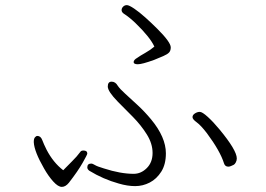

<svg xmlns="http://www.w3.org/2000/svg" viewBox="-20 -730 1040 750"><path d="M583 -548Q568 -535 547.5 -523.5Q527 -512 516 -504Q502 -496 502 -487.5Q502 -479 518.5 -479Q535 -479 582 -496Q602 -504 618 -511Q634 -518 640.5 -525Q647 -532 647 -545Q647 -565 595 -617Q572 -640 548 -661.5Q524 -683 504 -696.5Q484 -710 475.5 -710Q467 -710 461 -704Q455 -698 455 -690.5Q455 -683 463 -677Q485 -663 509 -640Q566 -585 583 -548ZM440 -395Q431 -411 416 -411Q401 -411 401 -392Q401 -373 440 -333Q468 -305 499.5 -273Q531 -241 553.5 -205Q576 -169 576 -132.5Q576 -96 553.5 -73.5Q531 -51 502 -51Q451 -51 386 -72Q359 -80 350.5 -85.5Q342 -91 336 -91Q321 -91 321 -76Q321 -69 329 -63Q383 -30 444 -13Q478 -3 508 -3Q538 -3 565 -17Q592 -31 610 -59.5Q628 -88 628 -131Q628 -194 570 -264Q545 -294 518 -319Q491 -344 469.5 -363.5Q448 -383 440 -395ZM872 -79Q877 -79 882.5 -81.5Q888 -84 892.5 -86Q897 -88 901 -95.5Q905 -103 905 -111Q905 -143 837 -225Q813 -254 791.5 -273.5Q770 -293 760.5 -293Q751 -293 741.5 -287Q732 -281 732 -272.5Q732 -264 748 -252.5Q764 -241 788 -210Q840 -140 855 -92Q859 -79 872 -79ZM306 -142Q297 -142 294 -137Q280 -118 261.5 -100Q243 -82 227 -65Q188 -95 162 -145Q151 -167 145 -183Q139 -199 126 -199Q121 -199 116.5 -193.5Q112 -188 112 -177V-174Q114 -138 152 -72Q169 -42 188 -21Q207 0 221.5 0Q236 0 249 -16Q284 -61 302.5 -93.5Q321 -126 321 -130Q321 -142 306 -142Z"/></svg>

Font: LXGW WenKai Mono TC Light
Style: Regular
Weight: 300
Designer: LXGW / Fontworks Inc.
Foundry: LXGW / Fontworks Inc.
Version: Version 1.330